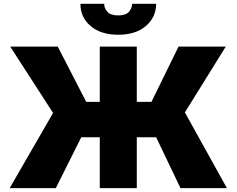

<svg xmlns="http://www.w3.org/2000/svg" viewBox="-20 -967 1216 987"><path d="M683.2 -727.3V-443.2H758.5L897.7 -727.3H1140.6L930.4 -389.2L1146.3 0H907.7L782.7 -261.4H683.2V0H492.9V-261.4H397.7L267 0H29.8L252.8 -386.4L32.7 -727.3H277L423.3 -443.2H492.9V-727.3ZM659.1 -947.4H782.7Q782.3 -878.2 729.8 -833.3Q677.2 -788.4 588.1 -788.4Q498.2 -788.4 445.7 -833.3Q393.1 -878.2 393.5 -947.4H515.6Q515.3 -925.1 531.8 -906.4Q548.3 -887.8 588.1 -887.8Q626.1 -887.8 642.4 -905.9Q658.7 -924 659.1 -947.4Z"/></svg>

Font: Inter UI Black
Style: Regular
Weight: 900
Designer: Rasmus Andersson
Foundry: rsms
Version: 3.2;8d6f07862